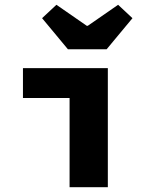

<svg xmlns="http://www.w3.org/2000/svg" viewBox="-20 -783 640 803"><path d="M271 0V-373H76V-498H431V0ZM264 -577 156 -707 216 -763 343 -675H347L474 -763L534 -707L426 -577Z"/></svg>

Font: Source Code Pro ExtraBold
Style: Regular
Weight: 800
Monospace: yes
Designer: Paul D. Hunt, Teo Tuominen
Foundry: Adobe Systems Incorporated
Version: Version 1.018;hotconv 1.0.116;makeotfexe 2.5.65601